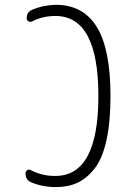

<svg xmlns="http://www.w3.org/2000/svg" viewBox="-20 -760 540 790"><path d="M108.4 -9.8Q85 -19.5 85 -46.9Q85 -54.7 91.8 -59.6Q98.6 -64.5 107.4 -59.6Q155.3 -35.2 208 -36.1Q384.8 -36.1 384.8 -365.2Q384.8 -694.3 208 -694.3Q155.3 -694.3 112.3 -671.9Q104.5 -668 97.2 -672.4Q89.8 -676.8 89.8 -684.6Q89.8 -710.9 112.3 -719.7Q158.2 -739.3 210 -740.2Q322.3 -740.2 378.4 -648.9Q434.6 -557.6 434.6 -365.2Q434.6 -257.8 418 -182.6Q401.4 -107.4 369.1 -66.4Q336.9 -25.4 298.3 -7.8Q259.8 9.8 210 9.8Q155.3 9.8 108.4 -9.8Z"/></svg>

Font: Rounded-L Mgen+ 1m light
Style: Regular
Weight: 200
Designer: [Source Han Sans]
Ryoko NISHIZUKA  (kana & ideographs); Paul D. Hunt (Latin, Greek & Cyrillic); Wenlong ZHANG  (bopomofo
Version: Version 1.059.20150602